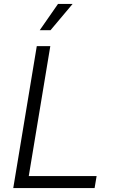

<svg xmlns="http://www.w3.org/2000/svg" viewBox="-20 -964 598 984"><path d="M47.9 0 168.5 -727.5H237.8L127.4 -61.5H475.1L464.8 0ZM183.6 -809.1 277.3 -943.8H352.1L238.8 -809.1Z"/></svg>

Font: Inter 17pt Light
Style: Italic
Weight: 300
Italic angle: -9.3988°
Version: Version 4.001;git-66647c0bb